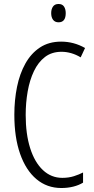

<svg xmlns="http://www.w3.org/2000/svg" viewBox="-20 -934 471 964"><path d="M289 -674Q240 -674 206 -648Q172 -622 150.5 -577Q129 -532 119 -475Q109 -418 109 -357Q109 -261 131.5 -190Q154 -119 195.5 -80Q237 -41 293 -41Q325 -41 351.5 -49.5Q378 -58 397 -68V-17Q376 -4 348 3Q320 10 288 10Q216 10 163 -34.5Q110 -79 81 -161.5Q52 -244 52 -358Q52 -432 65.5 -498Q79 -564 107.5 -615Q136 -666 180.5 -695.5Q225 -725 287 -725Q351 -725 407 -693L385 -646Q362 -660 337.5 -667Q313 -674 289 -674ZM274 -914Q293 -914 301.5 -901Q310 -888 310 -868Q310 -822 274 -822Q256 -822 246.5 -834.5Q237 -847 237 -868Q237 -888 246 -901Q255 -914 274 -914Z"/></svg>

Font: Noto Sans Telugu ExtraCondensed Light
Style: Regular
Weight: 300
Width: 2
Designer: Jelle Bosma - Monotype Design Team
Foundry: Monotype Imaging Inc.
Version: Version 2.005; ttfautohint (v1.8.4.7-5d5b)